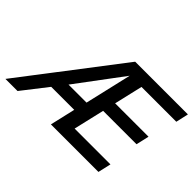

<svg xmlns="http://www.w3.org/2000/svg" viewBox="-125 -1028 1334 1334"><g transform="rotate(45 542.0 -361.0)"><path d="M927 0 949 -96H597L650 -323H978L1000 -419H672L721 -629H1063L1084 -722H566L13 0H132L277 -186H503L460 0ZM528 -282H351L608 -626Z"/></g></svg>

Font: Perun Medium Italic
Style: Regular
Weight: 500
Italic angle: -12°
Foundry: Copyright (c) Stefan Peev, Context Ltd, 2016
Version: Version 1.026